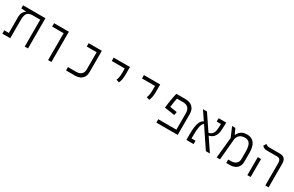

<svg xmlns="http://www.w3.org/2000/svg" viewBox="173 -1917 4927 3221"><g transform="rotate(30 2636.5 -306.0)"><path d="M510.7 0H447.3V-521H289.6Q217.8 -516.6 192.4 -476.3Q167 -436 167 -359.4V0H14.2V-64.9H103V-368.7Q103 -433.1 125.2 -468.5Q147.5 -503.9 177.2 -517.6V-521H151.9L77.1 -526.9V-585.9H510.7Z M900.4 0V-521H677.7V-585.9H964.4V0Z M1248 0V-64.9H1411.1Q1440.4 -64.9 1470.2 -75.7Q1500 -86.4 1520 -113.5Q1540 -140.6 1540 -190.4V-521H1348.1V-585.9H1603.5V-174.3Q1603.5 -111.3 1577.9 -73Q1552.2 -34.7 1512.7 -17.3Q1473.1 0 1430.7 0Z M2117.2 -271 2059.1 -288.1Q2071.8 -317.9 2078.1 -351.6Q2084.5 -385.3 2084.5 -441.4V-521H1832.5V-585.9H2147.9V-441.4Q2147.9 -385.3 2139.6 -343Q2131.3 -300.8 2117.2 -271Z M2703.1 -271 2645 -288.1Q2657.7 -317.9 2664.1 -351.6Q2670.4 -385.3 2670.4 -441.4V-521H2418.5V-585.9H2733.9V-441.4Q2733.9 -385.3 2725.6 -343Q2717.3 -300.8 2703.1 -271Z M3205.1 -323.7 3193.8 -260.3 2996.6 -290Q3004.4 -358.4 3012.2 -410.4Q3020 -462.4 3028.3 -504.6Q3036.6 -546.9 3046.4 -585.9H3220.2Q3311 -585.9 3361.1 -538.3Q3411.1 -490.7 3411.1 -402.8V0H2997.6V-64.9H3347.7V-378.4Q3347.7 -451.2 3313.2 -486.1Q3278.8 -521 3213.4 -521H3095.7Q3090.8 -499.5 3083.5 -457.3Q3076.2 -415 3067.4 -344.7Z M3956.5 0 3700.7 -380.9Q3667 -356.4 3654.3 -291.3Q3641.6 -226.1 3641.6 -133.3V-64.9H3718.8V0H3579.1V-117.7Q3579.1 -183.6 3586.2 -244.6Q3593.3 -305.7 3614.5 -351.1Q3635.7 -396.5 3676.8 -415.5L3562.5 -585.9H3639.6L3839.8 -289.1Q3934.1 -302.7 3942.9 -424.3Q3944.8 -447.3 3946 -471.9Q3947.3 -496.6 3948.2 -521H3865.7V-585.9H4012.7Q4012.7 -547.4 4011 -509Q4009.3 -470.7 4007.3 -439.9Q4003.4 -374.5 3982.2 -335Q3960.9 -295.4 3930.2 -275.4Q3899.4 -255.4 3866.7 -249L4034.7 0Z M4166 0 4206.1 -399.9 4126.5 -585.9H4189.9L4237.8 -481H4243.2Q4253.4 -504.9 4273.7 -529.8Q4293.9 -554.7 4328.4 -571.8Q4362.8 -588.9 4413.6 -588.9Q4471.7 -588.9 4509 -567.9Q4546.4 -546.9 4567.1 -511.7Q4587.9 -476.6 4595.9 -433.6Q4604 -390.6 4604 -346.7V-172.9Q4604 -110.4 4578.1 -72.3Q4552.2 -34.2 4512.2 -17.1Q4472.2 0 4430.2 0H4351.1V-65.9H4411.1Q4440.4 -65.9 4470 -76.7Q4499.5 -87.4 4519.5 -114.7Q4539.6 -142.1 4539.6 -191.4V-324.2Q4539.6 -382.8 4529.1 -428Q4518.6 -473.1 4490.7 -498.8Q4462.9 -524.4 4409.7 -524.4Q4350.1 -524.4 4311 -491.2Q4272 -458 4266.6 -398.4L4230.5 0Z M5107.9 0V-435.1Q5107.9 -521 5035.2 -521H4832Q4800.8 -521 4780.5 -533.4Q4760.3 -545.9 4744.6 -558.1L4774.4 -611.8Q4785.6 -604 4803 -595Q4820.3 -585.9 4839.8 -585.9H5050.8Q5171.4 -585.9 5171.4 -459.5V0ZM4760.7 0V-348.6H4824.2V0Z"/></g></svg>

Font: Cascadia Mono PL Light
Style: Regular
Weight: 300
Monospace: yes
Designer: Aaron Bell
Foundry: Saja Typeworks
Version: Version 2404.023; ttfautohint (v1.8.4)